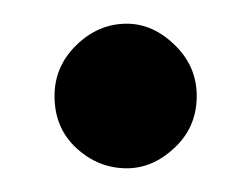

<svg xmlns="http://www.w3.org/2000/svg" viewBox="-20 -142 210 162"><path d="M87 -122Q109 -122 127.5 -104Q146 -86 146 -61Q146 -35 127.5 -17.5Q109 0 87 0Q63 0 44.5 -17Q26 -34 26 -61Q26 -86 44.5 -104Q63 -122 87 -122Z"/></svg>

Font: Josefin Sans SemiBold
Style: Regular
Weight: 600
Designer: Santiago Orozco
Foundry: Typemade
Version: Version 2.000